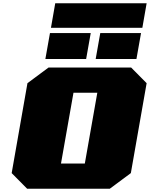

<svg xmlns="http://www.w3.org/2000/svg" viewBox="-20 -1148 912 1168"><path d="M290 -979 316 -1128H872L846 -979ZM256 -789 284 -947H532L504 -789ZM562 -789 590 -947H838L810 -789ZM145 0 51 -95 147 -642 275 -737H778L872 -642L776 -95L648 0ZM351 -153H496L572 -584H427Z"/></svg>

Font: Tomorrow ExtraBold
Style: Italic
Weight: 800
Italic angle: -10°
Designer: Tony de Marco, Monica Rizzolli
Foundry: Just in Type
Version: Version 2.002